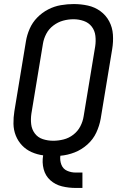

<svg xmlns="http://www.w3.org/2000/svg" viewBox="-20 -763 616 948"><path d="M354 165H387V89H354Q331 89 311 80Q291 71 283 50Q275 29 278 6Q314 3 348.5 -10.5Q383 -24 411.5 -49.5Q440 -75 455.5 -108.5Q471 -142 477 -176L534 -521Q540 -557 537.5 -592.5Q535 -628 519 -658Q503 -688 475.5 -708Q448 -728 414 -735.5Q380 -743 344 -743Q313 -743 280.5 -737.5Q248 -732 218 -716.5Q188 -701 164 -676.5Q140 -652 126.5 -621Q113 -590 108 -559L51 -214Q46 -183 46.5 -152Q47 -121 58 -93.5Q69 -66 89 -45Q109 -24 136 -12Q163 0 193 4Q187 39 195.5 72Q204 105 228.5 127Q253 149 286 157Q319 165 354 165ZM243 -68Q216 -68 191.5 -76Q167 -84 152 -104Q137 -124 134 -149.5Q131 -175 135 -202L192 -547Q196 -572 208.5 -596Q221 -620 243.5 -637Q266 -654 291.5 -661Q317 -668 343 -668Q369 -668 393.5 -659.5Q418 -651 433 -631.5Q448 -612 451 -586Q454 -560 450 -534L393 -189Q389 -163 376.5 -139Q364 -115 342 -98Q320 -81 294 -74.5Q268 -68 243 -68Z"/></svg>

Font: Iosevka Sparkle
Style: Italic
Weight: 400
Italic angle: -9°
Designer: Belleve Invis
Foundry: Belleve Invis
Version: Version 4.5.0; ttfautohint (v1.8.3)